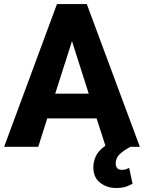

<svg xmlns="http://www.w3.org/2000/svg" viewBox="-20 -731 716 956"><path d="M0.5 0 263.7 -710.9H412.1L676.3 0H629.4Q591.3 20.5 573.7 39.1Q556.2 57.6 556.2 83.5Q556.2 96.7 563 105.7Q569.8 114.7 586.9 114.7Q599.6 114.7 608.2 111.6Q616.7 108.4 623 105L640.1 183.6Q627.9 190.9 608.4 198Q588.9 205.1 559.1 205.1Q511.7 205.1 478.3 178.7Q444.8 152.3 444.8 102.1Q444.8 73.7 457.5 46.1Q470.2 18.6 504.9 -5.4L460.9 -141.6H215.3L170.4 0ZM254.9 -264.6H421.9L338.4 -525.9Z"/></svg>

Font: Vazirmatn FD ExtraBold
Style: Regular
Weight: 800
Designer: Saber Rastikerdar
Foundry: Saber Rastikerdar
Version: Version 33.003